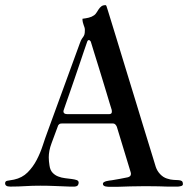

<svg xmlns="http://www.w3.org/2000/svg" viewBox="-52 -722 728 743"><path d="M370.1 -280.3Q380.9 -280.3 380.9 -289.6Q380.9 -293.9 380.4 -296.4Q377.4 -305.7 372.1 -323.2Q366.7 -340.8 359.9 -363.8Q353 -386.7 345 -412.8Q336.9 -439 328.9 -465.3Q320.8 -491.7 313 -516.4Q305.2 -541 299.3 -561Q298.3 -562 296.6 -564.5Q294.9 -566.9 291.5 -566.9Q287.1 -566.9 284.7 -558.6Q280.3 -546.4 272.7 -523.9Q265.1 -501.5 255.9 -474.1Q246.6 -446.8 236.6 -417.5Q226.6 -388.2 217.8 -363Q209 -337.9 202.6 -319.6Q196.3 -301.3 194.3 -295.4Q193.4 -293.9 193.4 -291.5Q193.4 -280.3 208.5 -280.3ZM-32.2 -12.7Q-32.2 -21 -23.7 -22.5Q-15.1 -23.9 2 -26.9Q33.7 -33.7 54.7 -54.7Q75.7 -75.7 89.8 -102.8Q104 -129.9 113.5 -159.2Q123 -188.5 131.8 -211.9L256.8 -554.2Q261.2 -566.9 264.9 -572Q268.6 -577.1 271 -580.8Q273.4 -584.5 274.9 -589.4Q276.4 -594.2 276.4 -606.4Q276.4 -611.8 274.9 -616.2Q273.4 -620.6 271.7 -625.2Q270 -629.9 268.6 -635.5Q267.1 -641.1 267.1 -649.4Q279.8 -650.9 291.3 -653.6Q302.7 -656.2 312.5 -663.1Q317.9 -667 321.8 -673.6Q325.7 -680.2 330.1 -686.5Q334.5 -692.9 340.3 -697.5Q346.2 -702.1 356 -702.1Q356.9 -702.1 357.9 -701.7Q358.9 -701.2 359.9 -698.7Q360.8 -696.3 366 -679.7Q371.1 -663.1 379.6 -635.5Q388.2 -607.9 399.2 -571.8Q410.2 -535.6 422.6 -494.9Q435.1 -454.1 448.5 -410.2Q461.9 -366.2 475.1 -323.5Q488.3 -280.8 500.2 -241Q512.2 -201.2 522.5 -168.5Q532.7 -135.7 540 -111.6Q547.4 -87.4 550.8 -76.2Q556.2 -60.1 567.9 -47.9Q579.6 -35.6 593.8 -31.2Q607.9 -26.4 619.4 -25.9Q630.9 -25.4 638.9 -24.9Q647 -24.4 651.4 -21.5Q655.8 -18.6 655.8 -9.3Q655.8 -6.3 653.8 -4.6Q651.9 -2.9 648.9 -2Q646 -1 642.8 -0.7Q639.6 -0.5 637.7 0H593.8Q589.8 0 585.4 -0.2Q581.1 -0.5 572 -0.7Q563 -1 547.4 -1.2Q531.7 -1.5 505.9 -1.5Q478.5 -1.5 452.4 -0.7Q426.3 0 399.4 1H374.5Q370.6 1 365.7 0.7Q360.8 0.5 356.4 -0.5Q352.1 -1.5 349.1 -3.9Q346.2 -6.3 346.2 -10.7Q346.2 -14.6 350.1 -17.1Q354 -19.5 359.4 -21Q364.7 -22.5 370.6 -23.2Q376.5 -23.9 380.4 -24.4Q397 -26.9 412.6 -30Q428.2 -33.2 443.4 -36.1Q454.6 -39.6 454.6 -48.3Q454.6 -49.3 454.6 -51.5Q454.6 -53.7 453.6 -55.7L400.4 -230.5Q399.4 -234.4 395.3 -239.3Q391.1 -244.1 385.3 -244.1H187Q180.2 -244.1 177.7 -241.9Q175.3 -239.7 173.3 -237.3L147.9 -168.9Q141.6 -152.3 139.2 -138.9Q136.7 -125.5 136.7 -113.3Q136.7 -98.6 139.6 -81.1Q142.1 -63.5 151.4 -53.7Q160.6 -43.9 173.1 -39.1Q185.5 -34.2 199.7 -32.5Q213.9 -30.8 225.6 -29.3Q237.3 -27.8 244.9 -25.1Q252.4 -22.5 252.4 -15.1Q252.4 -10.7 249.8 -5.9Q247.1 -1 237.3 0H216.3Q187.5 -1 160.4 -2.2Q133.3 -3.4 104 -3.4Q71.8 -3.4 45.7 -1.7Q19.5 0 -6.8 0H-13.2Q-32.2 0 -32.2 -12.7Z"/></svg>

Font: IM FELL French Canon
Style: Regular
Weight: 400
Designer: Igino Marini
Foundry: Igino Marini,
Version: 3.00